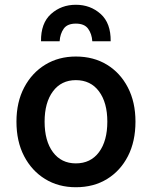

<svg xmlns="http://www.w3.org/2000/svg" viewBox="-20 -772 637 805"><path d="M298 13Q225 13 169 -21.5Q113 -56 81 -117.5Q49 -179 49 -262Q49 -344 81.5 -405.5Q114 -467 170 -501Q226 -535 298 -535Q372 -535 428 -501Q484 -467 516 -405.5Q548 -344 548 -262Q548 -179 516.5 -117.5Q485 -56 429 -21.5Q373 13 298 13ZM298 -87Q360 -87 395 -134Q430 -181 430 -262Q430 -342 395 -389Q360 -436 298 -436Q237 -436 202 -389Q167 -342 167 -262Q167 -181 202 -134Q237 -87 298 -87ZM152 -599Q151 -675 194 -713.5Q237 -752 298 -752Q359 -752 402 -713.5Q445 -675 444 -599H367Q365 -630 349.5 -651.5Q334 -673 298 -673Q262 -673 247 -651.5Q232 -630 230 -599Z"/></svg>

Font: Ubuntu Sans SemiBold
Style: Regular
Weight: 600
Designer: Dalton Maag Ltd
Foundry: Dalton Maag Ltd
Version: Version 1.006; ttfautohint (v1.8.4.7-5d5b)